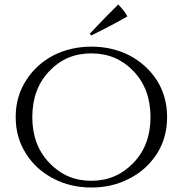

<svg xmlns="http://www.w3.org/2000/svg" viewBox="-20 -822 814 856"><path d="M387 -664C452 -696 505 -724 548 -749C548 -749 548 -749 548 -749C539 -766 525 -784 507 -802C507 -802 507 -802 507 -802C474 -769 431 -726 380 -671C380 -671 387 -664 387 -664C387 -664 387 -664 387 -664ZM218 -575C167 -548 126 -511 96 -463C65 -415 50 -361 50 -300C50 -239 65 -185 96 -137C126 -89 167 -52 218 -26C269 1 326 14 388 14C449 14 506 1 557 -26C608 -52 649 -89 680 -137C710 -185 725 -239 725 -300C725 -361 710 -415 680 -463C649 -511 608 -548 557 -575C506 -601 449 -614 388 -614C326 -614 269 -601 218 -575ZM200 -96C149 -149 124 -217 124 -300C124 -383 149 -452 200 -505C250 -558 312 -584 387 -584C462 -584 524 -558 575 -505C626 -452 651 -383 651 -300C651 -217 626 -149 575 -96C524 -43 462 -16 387 -16C312 -16 250 -43 200 -96Z"/></svg>

Font: Cinzel Utterance
Style: Regular
Weight: 500
Designer: Natanael Gama
Foundry: ""
Version: ""